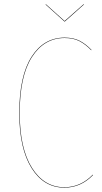

<svg xmlns="http://www.w3.org/2000/svg" viewBox="-20 -865 474 894"><path d="M369.1 -845.2 371.1 -844.2 282.2 -765.1H279.8L191.9 -844.2L193.8 -845.2L280.8 -767.1ZM280.8 -689.9Q322.8 -689.9 351.6 -674.8Q380.4 -659.7 405.8 -632.8L404.8 -630.9Q379.4 -657.7 350.8 -672.9Q322.3 -688 280.8 -688Q185.5 -688 128.7 -599.4Q71.8 -510.7 71.8 -338.9Q71.8 -174.3 128.7 -83.7Q185.5 6.8 279.8 6.8Q355.5 6.8 412.1 -51.8L413.1 -49.8Q356.4 8.8 279.8 8.8Q184.1 8.8 127 -82.3Q69.8 -173.3 69.8 -338.9Q69.8 -511.7 127 -600.8Q184.1 -689.9 280.8 -689.9Z"/></svg>

Font: Fira Sans Compressed Two
Style: Regular
Weight: 100
Width: 1
Designer: Carrois Corporate & Edenspiekermann AG
Foundry: Carrois Corporate GbR & Edenspiekermann AG
Version: Version 4.203;PS 004.203;hotconv 1.0.88;makeotf.lib2.5.64775